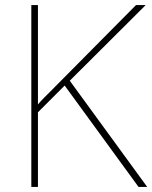

<svg xmlns="http://www.w3.org/2000/svg" viewBox="-20 -734 598 754"><path d="M558 0H524L234 -398L129 -293V0H103V-714H129V-324Q140 -337 153 -350Q166 -363 179 -376L514 -714H552L254 -417Z"/></svg>

Font: Noto Sans Syriac Western Thin
Style: Regular
Weight: 100
Designer: Patrick Giasson and the Monotype Design Team
Foundry: Monotype Imaging Inc.
Version: Version 3.000; ttfautohint (v1.8.4.7-5d5b)